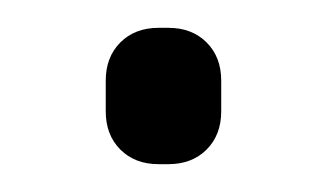

<svg xmlns="http://www.w3.org/2000/svg" viewBox="-20 -369 235 138"><path d="M94 -251Q77 -251 66.5 -261.5Q56 -272 56 -289V-311Q56 -328 66.5 -338.5Q77 -349 94 -349H101Q118 -349 128.5 -338.5Q139 -328 139 -311V-289Q139 -272 128.5 -261.5Q118 -251 101 -251Z"/></svg>

Font: zvoove
Style: Regular
Weight: 400
Designer: Vernon Adams (Nunito) & Andrew Paglinawan (Quicksand)
Foundry: zvoove
Version: Version 3.006